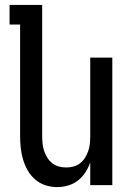

<svg xmlns="http://www.w3.org/2000/svg" viewBox="-20 -755 540 783"><path d="M213 8Q189 8 165.5 0.5Q142 -7 123.5 -23Q105 -39 93 -60Q81 -81 74 -104.5Q67 -128 64.5 -152Q62 -176 62 -200V-655H19V-735H152V-200Q152 -185 153.5 -169.5Q155 -154 160 -139.5Q165 -125 173 -112Q181 -99 193 -89.5Q205 -80 220 -76Q235 -72 250 -72Q265 -72 280 -76Q295 -80 307 -89.5Q319 -99 327 -112Q335 -125 340 -139.5Q345 -154 346.5 -169.5Q348 -185 348 -200V-520H438V0H348V-93Q341 -72 328.5 -52.5Q316 -33 298 -19Q280 -5 258 1.5Q236 8 213 8Z"/></svg>

Font: Iosevka Term Curly Medium
Style: Regular
Weight: 500
Designer: Belleve Invis
Foundry: Belleve Invis
Version: Version 32.3.0